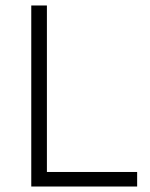

<svg xmlns="http://www.w3.org/2000/svg" viewBox="-20 -680 546 700"><path d="M94 0V-660H151V0ZM124 0V-53H480V0Z"/></svg>

Font: Bricolage Grotesque 96pt ExtraBold ExtraLight
Style: Regular
Weight: 250
Version: Version 1.001;gftools[0.9.33.dev8+g029e19f]